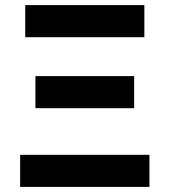

<svg xmlns="http://www.w3.org/2000/svg" viewBox="-20 -734 666 754"><path d="M79.1 -587.9V-713.9H546.9V-587.9ZM119.1 -309.1V-435.1H506.8V-309.1ZM59.1 0V-126H566.9V0Z"/></svg>

Font: Droid Sans Thai
Style: Bold
Weight: 700
Designer: Steve Matteson
Foundry: Ascender Corporation
Version: Version 1.00